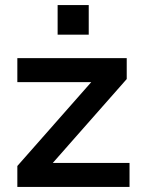

<svg xmlns="http://www.w3.org/2000/svg" viewBox="-20 -733 566 753"><path d="M48 0V-82L338 -411H48V-505H477V-423L187 -94H488V0ZM206 -597V-713H328V-597Z"/></svg>

Font: MulishBold
Style: Bold
Weight: 700
Designer: Vernon Adams
Foundry: Vernon Adams
Version: Version 3.602; ttfautohint (v1.8.3)